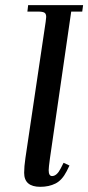

<svg xmlns="http://www.w3.org/2000/svg" viewBox="-20 -722 344 749"><path d="M74.2 -47.9Q74.2 -71.8 79.1 -105L158.2 -637.2Q160.2 -650.9 160.2 -655.8Q160.2 -668.5 153.3 -672.6Q146.5 -676.8 127.9 -676.8H86.9L89.8 -702.1H304.2L300.8 -676.8H257.8L174.8 -104Q169.9 -68.8 169.9 -58.1Q169.9 -35.2 183.1 -35.2Q201.7 -35.2 216.8 -64.9L228 -86.9L251 -76.2L240.2 -54.2Q222.2 -19 196.5 -6.1Q170.9 6.8 137.2 6.8Q74.2 6.8 74.2 -47.9Z"/></svg>

Font: Dihjauti
Style: Bold Italic
Weight: 700
Italic angle: -9°
Designer: T. Christopher White
Version: Version 3.0.0